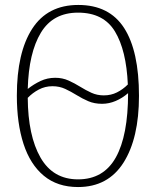

<svg xmlns="http://www.w3.org/2000/svg" viewBox="-20 -745 630 775"><path d="M295 10Q212 10 157 -35.5Q102 -81 75 -164Q48 -247 48 -359Q48 -533 110 -629Q172 -725 296 -725Q421 -725 481 -632Q541 -539 541 -358Q541 -187 478.5 -88.5Q416 10 295 10ZM399 -360Q428 -360 452 -372Q476 -384 496 -404Q490 -542 444 -618Q398 -694 295 -694Q194 -694 145 -613Q96 -532 92 -386Q116 -405 143.5 -418Q171 -431 203 -431Q232 -431 256.5 -420Q281 -409 303.5 -395Q326 -381 349 -370.5Q372 -360 399 -360ZM295 -21Q398 -21 447.5 -109.5Q497 -198 497 -369Q474 -349 447 -337.5Q420 -326 392 -326Q361 -326 336.5 -336.5Q312 -347 289.5 -361Q267 -375 243.5 -386Q220 -397 192 -397Q162 -397 136.5 -383.5Q111 -370 92 -350Q93 -197 143.5 -109Q194 -21 295 -21Z"/></svg>

Font: Noto Serif Condensed ExtraLight
Style: Regular
Weight: 200
Width: 3
Designer: Monotype Design Team
Foundry: Monotype Imaging Inc.
Version: Version 2.013; ttfautohint (v1.8.4.7-5d5b)